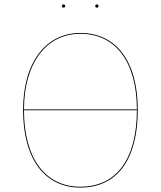

<svg xmlns="http://www.w3.org/2000/svg" viewBox="-20 -839 727 868"><path d="M267.3 -804.4C272.1 -804.4 274.7 -807.9 274.7 -811.7C274.7 -815.5 272.1 -819.1 267.3 -819.1C262.5 -819.1 259.9 -815.5 259.9 -811.7C259.9 -807.9 262.5 -804.4 267.3 -804.4ZM418 -804.4C422.8 -804.4 425.4 -807.9 425.4 -811.7C425.4 -815.5 422.8 -819.1 418 -819.1C413.1 -819.1 410.6 -815.5 410.6 -811.7C410.6 -807.9 413.1 -804.4 418 -804.4ZM343.1 -690.1C187.9 -690.1 84.3 -557.6 84.3 -341.6C84.3 -117.7 184.1 9.1 343.1 9.1C510.1 9.1 602.9 -118.9 602.9 -341.7C602.9 -563.6 504.1 -690.1 343.1 -690.1ZM343.1 -686.2C501.3 -686.2 598 -561.7 598.8 -344.4H88.4C89.3 -556.1 190.7 -686.2 343.1 -686.2ZM343.1 5.1C186.7 5.1 88.7 -120.2 88.4 -340.6H598.8C598.5 -121.1 507.6 5.1 343.1 5.1Z"/></svg>

Font: Fira Sans Four
Style: Regular
Weight: 100
Designer: Carrois Corporate & Edenspiekermann AG
Foundry: Carrois Corporate GbR & Edenspiekermann AG
Version: Version 4.203;PS 004.203;hotconv 1.0.88;makeotf.lib2.5.64775